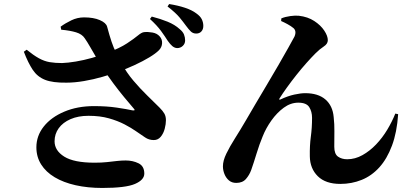

<svg xmlns="http://www.w3.org/2000/svg" viewBox="-20 -869 2040 950"><path d="M856 -631Q843 -632 832.5 -641Q822 -650 810 -667Q797 -688 777 -715.5Q757 -743 722 -775L731 -787Q774 -776 809.5 -761.5Q845 -747 869 -725Q885 -712 890.5 -698Q896 -684 896 -669Q896 -653 884.5 -642Q873 -631 856 -631ZM486 61Q414 61 354 47.5Q294 34 250.5 8Q207 -18 183.5 -55.5Q160 -93 160 -140Q160 -197 196.5 -243Q233 -289 298 -316.5Q363 -344 445 -344Q508 -344 558 -336.5Q608 -329 635 -323Q654 -320 640 -334Q621 -356 594.5 -388Q568 -420 540.5 -457Q513 -494 490 -530Q475 -553 458.5 -581Q442 -609 426.5 -636Q411 -663 399 -680Q386 -700 356.5 -709Q327 -718 283 -722L280 -737Q303 -754 333 -768.5Q363 -783 396 -783Q443 -783 474 -769.5Q505 -756 510 -737Q522 -692 532 -662.5Q542 -633 554 -609Q566 -585 580 -558Q606 -510 640 -470Q674 -430 708 -397Q742 -364 769 -337Q786 -320 793.5 -306.5Q801 -293 801 -274Q801 -255 795 -232Q789 -209 775.5 -192.5Q762 -176 741 -176Q717 -176 698 -189Q679 -202 654 -219Q630 -236 596.5 -253.5Q563 -271 519 -283.5Q475 -296 418 -296Q367 -296 329 -279.5Q291 -263 270.5 -234.5Q250 -206 250 -170Q250 -124 298 -94Q346 -64 448 -64Q483 -64 510 -67Q537 -70 559 -72.5Q581 -75 602 -75Q637 -75 665.5 -61Q694 -47 694 -10Q694 21 648 41Q602 61 486 61ZM309 -460Q241 -459 203 -474Q165 -489 142 -523.5Q119 -558 98 -613L112 -623Q145 -596 172 -581Q199 -566 226 -561.5Q253 -557 287 -557Q316 -558 355 -564.5Q394 -571 435 -582.5Q476 -594 512 -608Q573 -631 608.5 -654.5Q644 -678 662.5 -693.5Q681 -709 693 -710Q712 -712 734.5 -708Q757 -704 770 -689Q783 -675 782 -655Q781 -635 766 -620Q750 -604 718.5 -585Q687 -566 647 -547.5Q607 -529 566 -514Q532 -502 487.5 -489Q443 -476 396 -468Q349 -460 309 -460ZM951 -703Q935 -703 924.5 -713Q914 -723 900 -742Q887 -760 868.5 -782.5Q850 -805 809 -837L817 -849Q861 -842 895.5 -830.5Q930 -819 951 -803Q971 -789 978.5 -773.5Q986 -758 986 -741Q986 -724 976.5 -713.5Q967 -703 951 -703Z M1664 41Q1591 41 1552.5 3Q1514 -35 1513 -95Q1512 -149 1518 -193Q1524 -237 1524 -286Q1524 -317 1510 -339Q1496 -361 1456 -361Q1418 -361 1384 -336Q1350 -311 1323 -273Q1296 -235 1280 -195Q1263 -154 1249.5 -109.5Q1236 -65 1223 -28Q1214 -3 1197 16.5Q1180 36 1149 36Q1127 36 1112.5 23.5Q1098 11 1090.5 -8Q1083 -27 1083 -46Q1083 -74 1100 -109Q1117 -144 1143 -185Q1169 -226 1197 -274Q1215 -305 1242 -351Q1269 -397 1299.5 -448Q1330 -499 1358 -547.5Q1386 -596 1407 -633.5Q1428 -671 1437 -688Q1443 -702 1441.5 -712.5Q1440 -723 1432 -730Q1420 -740 1402.5 -749.5Q1385 -759 1371 -765L1372 -778Q1391 -786 1416.5 -789.5Q1442 -793 1459 -791Q1503 -786 1535 -765Q1567 -744 1584.5 -717.5Q1602 -691 1602 -670Q1602 -652 1582 -639Q1562 -626 1541 -605Q1521 -585 1496.5 -557.5Q1472 -530 1447 -498.5Q1422 -467 1400 -436.5Q1378 -406 1363 -382Q1361 -377 1362.5 -376Q1364 -375 1368 -377Q1404 -394 1436 -401Q1468 -408 1490 -408Q1554 -408 1590 -377Q1626 -346 1631 -290Q1635 -254 1634.5 -220.5Q1634 -187 1634 -143Q1634 -107 1652.5 -94Q1671 -81 1698 -81Q1737 -81 1773.5 -101.5Q1810 -122 1841 -154.5Q1872 -187 1896 -227Q1920 -267 1936 -307L1950 -304Q1944 -214 1919.5 -148.5Q1895 -83 1857 -41Q1819 1 1769.5 21Q1720 41 1664 41Z"/></svg>

Font: Noto Serif HK ExtraLight ExtraBold
Style: Regular
Weight: 800
Version: Version 2.003-H1;hotconv 1.1.1;makeotfexe 2.6.0